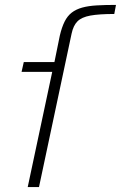

<svg xmlns="http://www.w3.org/2000/svg" viewBox="-20 -763 493 783"><path d="M93 0 193 -470H68L77 -510H202L224 -618Q232 -652 243.5 -675Q255 -698 272.5 -711.5Q290 -725 315 -732Q340 -739 374.5 -741Q409 -743 453 -743L446 -706Q384 -706 348.5 -699.5Q313 -693 296 -676Q279 -659 272 -626L139 0Z"/></svg>

Font: Saira Expanded ExtraLight
Style: Italic
Weight: 250
Width: 7
Italic angle: -12°
Designer: Hector Gatti with collaboration of the Omnibus-Type team
Foundry: Omnibus-Type
Version: Version 1.101